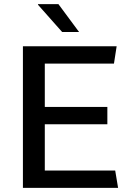

<svg xmlns="http://www.w3.org/2000/svg" viewBox="-20 -910 635 930"><path d="M91 0V-686H545L532 -602H197V-392H500V-308H197V-84H538L552 0ZM281 -755 164 -887V-890H263L363 -755Z"/></svg>

Font: Chivo Medium
Style: Regular
Weight: 400
Version: Version 2.002